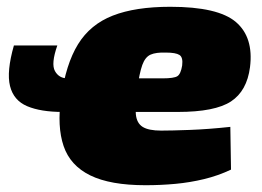

<svg xmlns="http://www.w3.org/2000/svg" viewBox="-20 -534 772 566"><path d="M409 12Q305 12 246 -17Q187 -46 167.5 -103.5Q148 -161 160 -246Q174 -345 210 -403.5Q246 -462 312.5 -488Q379 -514 482 -514Q623 -514 675.5 -469Q728 -424 717 -336Q708 -266 661 -235Q614 -204 504 -204H165Q100 -204 60 -221Q20 -238 9.5 -280.5Q-1 -323 21 -400H149Q130 -346 142 -324.5Q154 -303 179 -303H459Q493 -303 503 -309.5Q513 -316 517 -341Q520 -365 509 -372Q498 -379 469 -379Q440 -380 424 -373Q408 -366 399.5 -342.5Q391 -319 384 -269Q378 -223 380.5 -197Q383 -171 400.5 -160Q418 -149 455 -149Q485 -149 539.5 -151Q594 -153 659 -160L661 -34Q623 -16 581.5 -6Q540 4 497 8Q454 12 409 12Z"/></svg>

Font: Exo 2 Black
Style: Italic
Weight: 900
Italic angle: -8°
Designer: Natanael Gama
Foundry: Natanael Gama
Version: Version 2.010